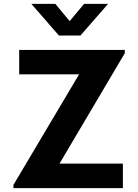

<svg xmlns="http://www.w3.org/2000/svg" viewBox="-20 -980 720 1000"><path d="M50 0H620V-128H290L630 -703V-720H80V-593H392L50 -17ZM143 -960 287 -795H399L543 -960H418L343 -870L268 -960Z"/></svg>

Font: Eudonet ExtraBold
Style: Regular
Weight: 800
Designer: Mikhail Sharanda
Foundry: Mikhail Sharanda
Version: Version 4.503;Glyphs 3.1.2 (3151)